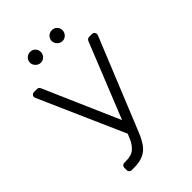

<svg xmlns="http://www.w3.org/2000/svg" viewBox="-265 -1020 1138 1138"><g transform="rotate(-45 303.5 -451.0)"><path d="M121.8 -10.7V-31.6Q121.8 -40.1 127.8 -46.2Q133.9 -52.2 142.4 -52.2H158Q203.8 -52.2 227.6 -73.9Q252.1 -95.5 266.7 -130.7L278.8 -159.8L41.2 -698.2Q39.4 -702.8 39.4 -706.7Q39.4 -715.2 45.5 -721.2Q51.5 -727.3 60.4 -727.3H86.3Q92.3 -727.3 97.5 -723.9Q102.6 -720.5 105.1 -714.8L312.1 -240.1L502.8 -714.1Q505.3 -719.8 510.7 -723.5Q516 -727.3 522 -727.3H547.6Q556.1 -727.3 562.1 -721.1Q568.2 -714.8 568.2 -706.3Q568.2 -701.7 566.8 -698.5L327.4 -110.8Q311.4 -73.5 293 -47.6Q273.4 -19.9 242.5 -5.3Q211.6 9.9 159.8 9.9H142.4Q133.9 9.9 127.8 3.9Q121.8 -2.1 121.8 -10.7ZM212 -911.9Q231.5 -911.9 244.5 -899Q257.5 -886 257.5 -866.5Q257.5 -854.4 251.4 -843.9Q245.4 -833.5 235.1 -827.2Q224.8 -821 212 -821Q200.3 -821 189.8 -827.4Q179.3 -833.8 172.9 -844.3Q166.5 -854.8 166.5 -866.5Q166.5 -879.3 172.8 -889.6Q179 -899.9 189.5 -905.9Q199.9 -911.9 212 -911.9ZM393.8 -911.9Q413.4 -911.9 426.3 -899Q439.3 -886 439.3 -866.5Q439.3 -854.4 433.2 -843.9Q427.2 -833.5 416.9 -827.2Q406.6 -821 393.8 -821Q382.1 -821 371.6 -827.4Q361.2 -833.8 354.8 -844.3Q348.4 -854.8 348.4 -866.5Q348.4 -879.3 354.6 -889.6Q360.8 -899.9 371.3 -905.9Q381.7 -911.9 393.8 -911.9Z"/></g></svg>

Font: DeltaSans Light
Style: Regular
Weight: 300
Designer: Rasmus Andersson
Foundry: rsms
Version: Version 3.012